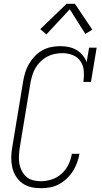

<svg xmlns="http://www.w3.org/2000/svg" viewBox="-20 -987 540 1015"><path d="M197 8Q169 8 143.5 2Q118 -4 97.5 -19Q77 -34 63.5 -56Q50 -78 44.5 -103.5Q39 -129 39.5 -156Q40 -183 45 -210L102 -555Q106 -579 113 -602.5Q120 -626 132.5 -648Q145 -670 163 -689Q181 -708 203 -720.5Q225 -733 249.5 -738Q274 -743 298 -743Q321 -743 343 -738.5Q365 -734 384 -723Q403 -712 417 -695Q431 -678 438 -658L451 -735H491L461 -554H421Q425 -583 423 -611.5Q421 -640 406 -662.5Q391 -685 365 -695.5Q339 -706 311 -706Q290 -706 269.5 -702Q249 -698 230 -688Q211 -678 195 -662.5Q179 -647 168 -628.5Q157 -610 151 -590Q145 -570 141 -549L84 -204Q81 -183 80 -161.5Q79 -140 82.5 -120.5Q86 -101 95.5 -83Q105 -65 120 -52Q135 -39 155 -34Q175 -29 197 -29Q225 -29 254 -38.5Q283 -48 306 -69Q329 -90 342 -117.5Q355 -145 360 -174H400Q396 -150 387.5 -127Q379 -104 365.5 -82.5Q352 -61 333 -43Q314 -25 291.5 -13Q269 -1 244.5 3.5Q220 8 197 8ZM225 -805 193 -833 332 -967H376L468 -830L431 -808L349 -938Z"/></svg>

Font: Iosevka Curly Slab XLtObl
Style: Regular
Weight: 200
Italic angle: -9°
Monospace: yes
Designer: Belleve Invis
Foundry: Belleve Invis
Version: Version 11.1.0; ttfautohint (v1.8.3)